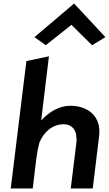

<svg xmlns="http://www.w3.org/2000/svg" viewBox="-20 -1071 619 1091"><path d="M176 -860 240 -814 386 -930 503 -814 579 -860 401 -1051ZM507 0 543 -296C558 -415 474 -470 380 -470C313 -470 258 -433 214 -387L258 -751L130 -724L41 0H166L187 -175C191 -205 197 -234 204 -261C227 -317 275 -365 342 -365C391 -365 415 -329 414 -287C415 -281 416 -274 415 -268L382 0Z"/></svg>

Font: Bluebird
Style: NrwObl
Weight: 400
Designer: Jasper
Foundry: Cannot Into Space Fonts
Version: Version 0.98